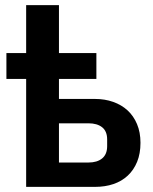

<svg xmlns="http://www.w3.org/2000/svg" viewBox="-20 -729 597 749"><path d="M82 -421H5V-522H82V-709H210V-522H356V-421H210V-343H351Q389 -343 421.5 -331.5Q454 -320 477.5 -298.5Q501 -277 514.5 -245Q528 -213 528 -172Q528 -130 515 -98Q502 -66 478.5 -44Q455 -22 422.5 -11Q390 0 351 0H82ZM325 -95Q359 -95 378.5 -111Q398 -127 398 -159V-185Q398 -217 378.5 -232.5Q359 -248 325 -248H210V-95Z"/></svg>

Font: IBM Plex Sans SmBld
Style: Regular
Weight: 600
Designer: Mike Abbink, Paul van der Laan, Pieter van Rosmalen
Foundry: Bold Monday
Version: Version 3.005